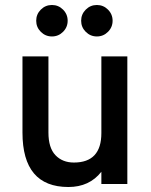

<svg xmlns="http://www.w3.org/2000/svg" viewBox="-20 -737 605 769"><path d="M232.5 -609.5Q214 -591 188 -591Q162 -591 143.5 -609.5Q125 -628 125 -654Q125 -680 143.5 -698.5Q162 -717 188 -717Q214 -717 232.5 -698.5Q251 -680 251 -654Q251 -628 232.5 -609.5ZM412.5 -609.5Q394 -591 368 -591Q342 -591 323.5 -609.5Q305 -628 305 -654Q305 -680 323.5 -698.5Q342 -717 368 -717Q394 -717 412.5 -698.5Q431 -680 431 -654Q431 -628 412.5 -609.5ZM386 0V-49Q338 12 254 12Q70 12 70 -206V-511H174V-206Q174 -145 202 -115.5Q230 -86 276 -86Q386 -86 386 -204V-511H490V0Z"/></svg>

Font: Overpass Light
Style: Bold
Weight: 600
Designer: Delve Withrington, Thomas Jockin
Foundry: Delve Fonts
Version: Version 3.000;DELV;Overpass